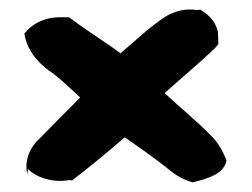

<svg xmlns="http://www.w3.org/2000/svg" viewBox="-20 -485 526 400"><path d="M30 -414H31C36 -382 57 -356 82 -338C103 -324 124 -303 147 -282C121 -256 87 -221 62 -196C42 -178 30 -149 37 -122L38 -133C58 -113 94 -104 125 -110L130 -109C168 -138 204 -168 240 -199C271 -177 302 -156 333 -131C347 -119 362 -111 381 -105C414 -113 447 -123 452 -151C444 -170 436 -186 421 -201C389 -234 355 -261 323 -291C356 -321 395 -353 428 -385L435 -393L434 -418C431 -434 420 -452 397 -465L391 -464C366 -468 344 -462 324 -450C288 -426 261 -399 231 -374C196 -400 165 -418 124 -449H108C72 -450 45 -434 30 -414Z"/></svg>

Font: Snowfall
Style: Blk
Weight: 900
Designer: Jasper
Foundry: Cannot Into Space Fonts
Version: Version 0.9